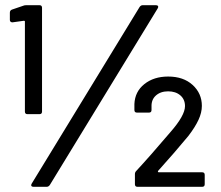

<svg xmlns="http://www.w3.org/2000/svg" viewBox="-20 -720 850 740"><path d="M82 -700H132Q142 -700 142 -690V-290Q142 -280 132 -280H86Q76 -280 76 -290V-637Q76 -640 72 -640L29 -634H27Q23 -634 20.5 -636.5Q18 -639 18 -643V-671Q18 -680 26 -683L70 -698Q74 -700 82 -700ZM530 -700H581Q587 -700 589 -696.5Q591 -693 588 -688L172 -7Q167 0 160 0H109Q103 0 101 -3.5Q99 -7 102 -12L518 -693Q523 -700 530 -700ZM505 -61Q557 -117 637 -211Q693 -275 693 -311Q693 -337 675 -352.5Q657 -368 628 -368Q599 -368 581 -352Q563 -336 564 -309V-296Q564 -286 554 -286H508Q498 -286 498 -296V-319Q500 -367 536.5 -396Q573 -425 628 -425Q687 -425 722.5 -392.5Q758 -360 758 -312Q758 -286 745 -258Q732 -230 706 -196Q653 -132 589 -61Q588 -59 589 -57.5Q590 -56 592 -56H759Q769 -56 769 -46V-10Q769 0 759 0H510Q500 0 500 -10V-49Q500 -56 505 -61Z"/></svg>

Font: BarlowMedium
Style: Regular
Weight: 500
Designer: Jeremy Tribby
Foundry: Tribby Type
Version: Version 1.422